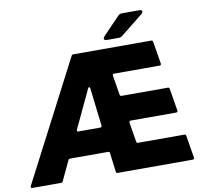

<svg xmlns="http://www.w3.org/2000/svg" viewBox="-141 -1068 1268 1177"><g transform="rotate(-10 492.5 -479.5)"><path d="M-35 0Q-40 0 -42 -3.5Q-44 -7 -42 -12L344 -756Q347 -763 356 -763H840Q850 -763 851 -754L874 -614V-612Q874 -608 871.5 -605.5Q869 -603 865 -603H581Q577 -603 574 -600Q571 -597 572 -592L592 -470Q594 -461 602 -461H891Q900 -461 901 -452L924 -313V-311Q924 -307 921.5 -304.5Q919 -302 915 -302H631Q627 -302 624 -299Q621 -296 622 -291L642 -169Q644 -160 652 -160H941Q950 -160 951 -151L974 -11V-9Q974 -5 971.5 -2.5Q969 0 965 0H497Q488 0 487 -9L472 -128Q471 -137 462 -137H225Q217 -137 214 -130L156 -7Q153 0 144 0ZM440 -292Q445 -292 448 -295.5Q451 -299 450 -303L422 -540Q420 -548 416 -548Q412 -548 409 -542L297 -304Q296 -302 296 -299Q296 -292 304 -292ZM573 -814Q565 -814 560.5 -817Q556 -820 556 -825Q556 -830 563 -839L669 -949Q678 -959 694 -959H802Q818 -959 818 -948Q818 -941 810 -934L671 -823Q660 -814 646 -814Z"/></g></svg>

Font: Open Sauce Two Black Italic
Style: Regular
Weight: 900
Italic angle: -10°
Designer: Alfredo Marco Pradil
Foundry: Creative Sauce Fz LLC
Version: Version 1.477